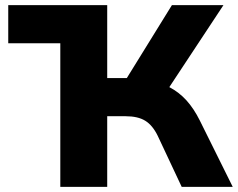

<svg xmlns="http://www.w3.org/2000/svg" viewBox="-20 -725 923 745"><path d="M214 0V-557H12V-705H396V-422H472L647 -705H847L637 -387Q675 -367 703.5 -335.5Q732 -304 755 -258L883 0H685L592 -198Q572 -239 543.5 -256.5Q515 -274 468 -274H396V0Z"/></svg>

Font: Mulish Black
Style: Regular
Weight: 900
Designer: Vernon Adams
Foundry: Vernon Adams
Version: Version 3.603; ttfautohint (v1.8.3)